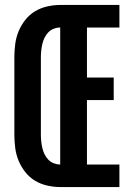

<svg xmlns="http://www.w3.org/2000/svg" viewBox="-20 -755 540 775"><path d="M223 0Q197 0 170.5 -6Q144 -12 121.5 -25.5Q99 -39 82 -60.5Q65 -82 55 -106.5Q45 -131 41.5 -157.5Q38 -184 38 -210V-525Q38 -551 41.5 -577.5Q45 -604 55 -628.5Q65 -653 82 -674.5Q99 -696 121.5 -709.5Q144 -723 170.5 -729Q197 -735 223 -735H462V-644H331V-442H439V-351H331V-91H462V0ZM223 -91V-644Q210 -644 197 -639Q184 -634 175 -624.5Q166 -615 160 -603Q154 -591 151 -578Q148 -565 146.5 -551.5Q145 -538 145 -525V-210Q145 -197 146.5 -183.5Q148 -170 151 -157Q154 -144 160 -132Q166 -120 175 -110.5Q184 -101 197 -96Q210 -91 223 -91Z"/></svg>

Font: Iosevka SS18 Extrabold
Style: Regular
Weight: 800
Monospace: yes
Designer: Belleve Invis
Foundry: Belleve Invis
Version: Version 25.1.1; ttfautohint (v1.8.4)